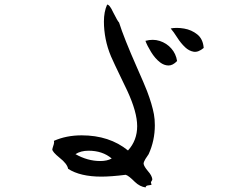

<svg xmlns="http://www.w3.org/2000/svg" viewBox="-20 -776 1040 837"><path d="M615 41Q590 38 568 17Q555 4 545 -4Q535 -12 528 -14Q496 -10 469 -8Q442 -6 422 -6Q330 -6 277 -40Q273 -62 240 -88Q208 -114 208 -125Q208 -126 210 -133Q212 -139 214.5 -147.5Q217 -156 215 -162Q269 -186 336 -186Q457 -186 538 -120Q578 -164 578 -226Q578 -287 535 -380Q517 -418 499 -455Q481 -492 464 -530Q448 -568 440.5 -606.5Q433 -645 433 -682Q433 -725 447 -756Q458 -756 473 -723Q493 -683 499 -678Q520 -611 577 -482Q609 -410 621 -379Q643 -321 651 -278Q653 -267 654 -255Q655 -243 655 -230Q655 -163 628 -104L614 -83Q606 -70 606 -62Q608 -50 625 -30Q642 -11 644 5Q644 9 641 13Q638 17 638 19Q638 23 641 28Q639 31 627 32Q615 33 615 41ZM678 -504Q656 -521 638.5 -549.5Q621 -578 614 -598Q647 -607 676.5 -597.5Q706 -588 726.5 -565Q747 -542 752 -510Q733 -490 714 -490.5Q695 -491 678 -504ZM868 -567Q844 -547 824 -550.5Q804 -554 787 -570Q768 -588 752.5 -612.5Q737 -637 724 -652Q750 -657 782.5 -651.5Q815 -646 840 -626Q865 -606 868 -567ZM417 -74Q447 -74 467 -85Q427 -119 366 -119Q332 -119 309 -104Q362 -74 417 -74Z"/></svg>

Font: Yuji Hentaigana Akebono
Style: Regular
Weight: 400
Designer: Kataoka Yuji
Foundry: Kinuta Font Factory
Version: Version 3.002